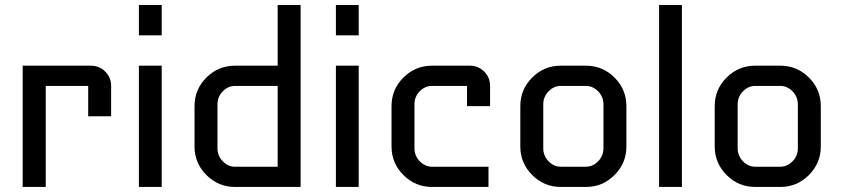

<svg xmlns="http://www.w3.org/2000/svg" viewBox="-20 -740 3329 760"><path d="M419.9 -279.8H329.1V-399.9H161.1V0H69.8V-480H339.8Q373.5 -480 396.7 -456.5Q419.9 -433.1 419.9 -399.9Z M620.1 0H529.8V-480H620.1ZM620.1 -600.1H529.8V-720.2H620.1Z M1169.9 0H910.2Q844.2 0 797.1 -47.1Q750 -94.2 750 -160.2V-319.8Q750 -386.2 797.1 -433.1Q844.2 -480 910.2 -480H1079.1V-720.2H1169.9ZM1079.1 -80.1V-399.9H910.2Q882.8 -399.9 861.8 -378.4Q840.8 -356.9 840.8 -326.2V-153.8Q840.8 -123 861.8 -101.6Q882.8 -80.1 910.2 -80.1Z M1399.9 0H1309.6V-480H1399.9ZM1399.9 -600.1H1309.6V-720.2H1399.9Z M1913.6 0H1689.9Q1624 0 1576.9 -47.1Q1529.8 -94.2 1529.8 -160.2V-319.8Q1529.8 -386.2 1576.9 -433.1Q1624 -480 1689.9 -480H1839.8Q1873 -480 1896.5 -456.8Q1919.9 -433.6 1919.9 -399.9V-319.8H1828.6V-399.9H1689.9Q1662.6 -399.9 1641.6 -378.9Q1620.6 -357.9 1620.6 -327.1V-153.8Q1620.6 -123 1641.6 -101.6Q1662.6 -80.1 1689.9 -80.1H1913.6Z M2459.5 -160.2Q2459.5 -94.2 2412.4 -47.1Q2365.2 0 2299.3 0H2199.7Q2133.8 0 2086.7 -47.1Q2039.6 -94.2 2039.6 -160.2V-319.8Q2039.6 -386.2 2086.7 -433.1Q2133.8 -480 2199.7 -480H2299.3Q2365.2 -480 2412.4 -433.1Q2459.5 -386.2 2459.5 -319.8ZM2368.7 -153.8V-326.2Q2368.7 -356.9 2347.7 -378.4Q2326.7 -399.9 2299.3 -399.9H2199.7Q2172.4 -399.9 2151.4 -378.4Q2130.4 -356.9 2130.4 -326.2V-153.8Q2130.4 -123 2151.4 -101.6Q2172.4 -80.1 2199.7 -80.1H2299.3Q2326.7 -80.1 2347.7 -101.6Q2368.7 -123 2368.7 -153.8Z M2679.2 0H2588.9V-720.2H2679.2Z M3229 -160.2Q3229 -94.2 3181.9 -47.1Q3134.8 0 3068.8 0H2969.2Q2903.3 0 2856.2 -47.1Q2809.1 -94.2 2809.1 -160.2V-319.8Q2809.1 -386.2 2856.2 -433.1Q2903.3 -480 2969.2 -480H3068.8Q3134.8 -480 3181.9 -433.1Q3229 -386.2 3229 -319.8ZM3138.2 -153.8V-326.2Q3138.2 -356.9 3117.2 -378.4Q3096.2 -399.9 3068.8 -399.9H2969.2Q2941.9 -399.9 2920.9 -378.4Q2899.9 -356.9 2899.9 -326.2V-153.8Q2899.9 -123 2920.9 -101.6Q2941.9 -80.1 2969.2 -80.1H3068.8Q3096.2 -80.1 3117.2 -101.6Q3138.2 -123 3138.2 -153.8Z"/></svg>

Font: Laconic
Style: Regular
Weight: 400
Designer: Robby Woodard
Version: Version 1.000